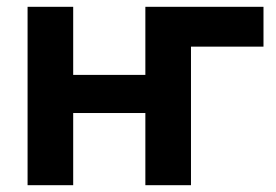

<svg xmlns="http://www.w3.org/2000/svg" viewBox="-20 -544 810 564"><path d="M754 -524V-407H541V0H407V-212H195V0H61V-524H195V-324H407V-524Z"/></svg>

Font: Raleway-v4020
Style: Bold
Weight: 700
Designer: Matt McInerney, Pablo Impallari, Rodrigo Fuenzalida
Foundry: Matt McInerney, Pablo Impallari, Rodrigo Fuenzalida
Version: Version 4.020;PS 004.020;hotconv 1.0.88;makeotf.lib2.5.64775